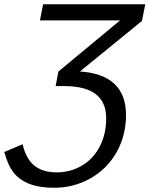

<svg xmlns="http://www.w3.org/2000/svg" viewBox="-68 -679 706 907"><path d="M499 -582.5H120.6L135.7 -658.7H618.2L602.5 -580.1L309.6 -341.3Q417 -334.5 472.2 -283Q527.3 -231.4 527.3 -136.2Q527.3 -40 483.2 39.1Q439 118.2 360.1 163.1Q281.2 208 187 208Q119.6 208 73 190.4Q26.4 172.9 -2 138.2Q-30.3 103.5 -47.9 39.1L38.6 2.4Q55.2 71.8 94.5 103.5Q133.8 135.3 199.7 135.3Q264.6 135.3 318.6 103.5Q372.6 71.8 403.1 13.2Q433.6 -45.4 433.6 -120.6Q433.6 -195.3 384.8 -233.9Q335.9 -272.5 231 -272.5H194.8L208 -341.3Z"/></svg>

Font: Liberation Mono
Style: Italic
Weight: 400
Italic angle: -12°
Monospace: yes
Designer: Steve Matteson
Foundry: Ascender Corporation
Version: Version 2.1.5